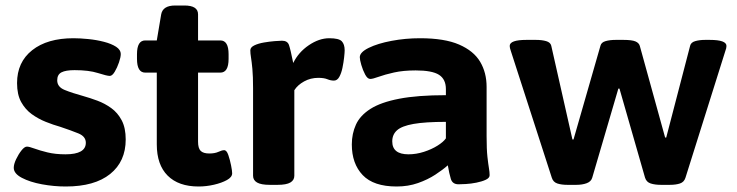

<svg xmlns="http://www.w3.org/2000/svg" viewBox="-20 -670 2680 698"><path d="M219 8Q176 8 132.5 0Q89 -8 59.5 -23.5Q30 -39 30 -60Q30 -73 38.5 -91Q47 -109 58 -123Q69 -137 78 -137Q86 -137 105 -130Q124 -123 152.5 -116Q181 -109 218 -109Q292 -109 292 -151Q292 -174 265 -185Q238 -196 199 -209Q174 -216 146.5 -227Q119 -238 95.5 -255Q72 -272 57 -299Q42 -326 42 -368Q42 -444 97 -487.5Q152 -531 247 -531Q271 -531 301 -528Q331 -525 358 -518Q385 -511 402 -500Q419 -489 419 -473Q419 -462 412.5 -443Q406 -424 397 -409Q388 -394 379 -394Q369 -394 336 -404.5Q303 -415 251 -415Q219 -415 203.5 -407Q188 -399 188 -378Q188 -354 215 -343Q242 -332 282 -321Q307 -314 334 -304Q361 -294 384.5 -277Q408 -260 422.5 -232.5Q437 -205 437 -163Q437 -83 380.5 -37.5Q324 8 219 8Z M702 8Q629 8 589.5 -31.5Q550 -71 550 -145V-406H508Q478 -406 478 -456V-473Q478 -523 508 -523H550L566 -618Q572 -650 617 -650H650Q700 -650 700 -618V-523H781Q811 -523 811 -473V-456Q811 -406 781 -406H700V-155Q700 -131 709.5 -121.5Q719 -112 741 -112Q761 -112 774 -118Q787 -124 795 -124Q804 -124 810 -106.5Q816 -89 820 -69Q824 -49 824 -40Q824 -26 805 -15.5Q786 -5 758 1.5Q730 8 702 8Z M961 2Q929 2 914.5 -6.5Q900 -15 900 -31V-349Q900 -393 897.5 -419.5Q895 -446 892.5 -461Q890 -476 890 -487Q890 -498 904.5 -505Q919 -512 939.5 -515.5Q960 -519 978.5 -520.5Q997 -522 1005 -522Q1025 -522 1030.5 -506.5Q1036 -491 1046 -441Q1065 -480 1102.5 -505.5Q1140 -531 1177 -531Q1212 -531 1222.5 -520Q1233 -509 1233 -487Q1233 -479 1231 -461Q1229 -443 1225 -423.5Q1221 -404 1213.5 -390.5Q1206 -377 1194 -377Q1182 -377 1170 -382Q1158 -387 1137 -387Q1109 -387 1085.5 -374Q1062 -361 1050 -342V-31Q1050 -15 1035.5 -6.5Q1021 2 989 2Z M1422 8Q1338 8 1298.5 -33.5Q1259 -75 1259 -145Q1259 -184 1274 -217Q1289 -250 1326.5 -274Q1364 -298 1431 -311Q1498 -324 1601 -324V-346Q1601 -382 1576 -398Q1551 -414 1491 -414Q1446 -414 1412.5 -406.5Q1379 -399 1357 -391Q1335 -383 1326 -383Q1316 -383 1307.5 -399Q1299 -415 1293.5 -434Q1288 -453 1288 -462Q1288 -480 1320.5 -496Q1353 -512 1403.5 -521.5Q1454 -531 1507 -531Q1596 -531 1649 -508Q1702 -485 1725.5 -445.5Q1749 -406 1749 -354V-175Q1749 -127 1752 -100Q1755 -73 1757.5 -58.5Q1760 -44 1760 -33Q1760 -23 1746 -16.5Q1732 -10 1712 -6Q1692 -2 1673.5 -1Q1655 0 1647 0Q1625 0 1619 -19.5Q1613 -39 1608 -69Q1590 -53 1562.5 -35Q1535 -17 1499.5 -4.5Q1464 8 1422 8ZM1465 -109Q1493 -109 1521 -118Q1549 -127 1570.5 -140.5Q1592 -154 1601 -167V-227Q1526 -227 1483.5 -219.5Q1441 -212 1423.5 -196.5Q1406 -181 1406 -156Q1406 -109 1465 -109Z M2043 2Q2021 2 2006 -3Q1991 -8 1986 -24L1837 -485Q1833 -496 1833 -503Q1833 -525 1894 -525H1928Q1950 -525 1965.5 -520.5Q1981 -516 1984 -504L2061 -163H2065L2163 -504Q2166 -516 2181.5 -520.5Q2197 -525 2219 -525H2246Q2277 -525 2290 -519.5Q2303 -514 2306 -503L2398 -170H2402L2489 -504Q2492 -516 2507.5 -520.5Q2523 -525 2544 -525H2560Q2621 -525 2621 -503Q2621 -495 2617 -485L2472 -24Q2467 -8 2452 -3Q2437 2 2415 2H2383Q2361 2 2345.5 -3Q2330 -8 2325 -24L2232 -348H2228L2133 -24Q2129 -10 2113 -4Q2097 2 2075 2Z"/></svg>

Font: Asap Semi Expanded
Style: Bold
Weight: 700
Width: 6
Designer: Pablo Cosgaya
Foundry: Omnibus-Type
Version: Version 3.001; ttfautohint (v1.8.4.7-5d5b)